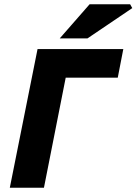

<svg xmlns="http://www.w3.org/2000/svg" viewBox="-20 -880 640 900"><path d="M26 0 156 -650H558L532 -516H288L186 0ZM260 -700 400 -860H590L600 -842L390 -700Z"/></svg>

Font: Source Sans 3 Black
Style: Italic
Weight: 900
Italic angle: -11°
Designer: Paul D. Hunt
Foundry: Adobe
Version: Version 3.052;hotconv 1.1.0;makeotfexe 2.6.0